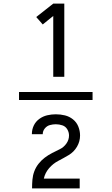

<svg xmlns="http://www.w3.org/2000/svg" viewBox="-20 -870 616 1060"><path d="M274 -446H335V-850H274L180 -776L216 -735L274 -782ZM85 -318H491V-362H85ZM217 170H420V116H222Q229 84 251 58.5Q273 33 302 18Q331 3 359.5 -14Q388 -31 405 -60Q422 -89 422 -122Q422 -147 412.5 -171Q403 -195 383 -211Q363 -227 338.5 -233Q314 -239 288 -239Q264 -239 240.5 -233.5Q217 -228 197 -213.5Q177 -199 166.5 -177Q156 -155 156 -130V-129H216V-130Q216 -147 227.5 -161Q239 -175 255.5 -179.5Q272 -184 288 -184Q307 -184 324.5 -178Q342 -172 351.5 -156Q361 -140 361 -122Q361 -98 346.5 -77.5Q332 -57 310.5 -46.5Q289 -36 267.5 -25Q246 -14 227 0.5Q208 15 193 34Q178 53 169.5 75.5Q161 98 159 122Q157 146 157 170Z"/></svg>

Font: Iosevka Sparkle Light
Style: Regular
Weight: 300
Designer: Belleve Invis
Foundry: Belleve Invis
Version: Version 4.5.0; ttfautohint (v1.8.3)